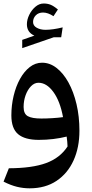

<svg xmlns="http://www.w3.org/2000/svg" viewBox="-20 -779 519 1080"><path d="M146.5 280.3Q110.4 280.3 75.4 271.7Q40.5 263.2 0 242.7L29.8 167.5Q161.1 167 239.5 138.2Q317.9 109.4 359.9 44.9Q359.4 30.3 358.2 17.3Q356.9 4.4 355 -10.7Q320.3 -2 280.3 2.9Q240.2 7.8 198.2 7.8Q120.1 7.8 82 -24.2Q43.9 -56.2 43.9 -129.9Q43.9 -186.5 56.6 -239.7Q69.3 -293 92.5 -335Q115.7 -377 147.2 -401.6Q178.7 -426.3 216.8 -426.3Q260.3 -426.3 298.3 -396.7Q336.4 -367.2 365.2 -314.9Q394 -262.7 410.4 -193.1Q426.8 -123.5 426.8 -43.5Q426.8 50.3 393.8 123.3Q360.8 196.3 298.1 238.3Q235.4 280.3 146.5 280.3ZM334.5 -120.1Q317.9 -210.4 280 -262Q242.2 -313.5 196.3 -313.5Q173.3 -313.5 154.3 -293.9Q135.3 -274.4 124 -243.4Q112.8 -212.4 112.8 -177.2Q112.8 -138.7 136.5 -125.5Q160.2 -112.3 212.4 -112.3Q241.2 -112.3 273.7 -114.3Q306.2 -116.2 334.5 -120.1ZM166 -655.3Q166 -634.3 186.8 -622.8Q207.5 -611.3 235.8 -611.3Q276.4 -611.3 332.5 -625L324.2 -569.3H282.2L105 -508.3V-554.7L173.3 -578.6Q131.3 -597.2 131.3 -642.6Q131.3 -668.5 144.5 -695.6Q157.7 -722.7 179.2 -741Q200.7 -759.3 225.6 -759.3Q247.1 -759.3 264.4 -752.4Q281.7 -745.6 305.7 -725.6L280.8 -688Q249.5 -708.5 222.2 -708.5Q196.8 -708.5 181.4 -692.9Q166 -677.2 166 -655.3Z"/></svg>

Font: Pinar DS1 SemiBold
Style: Regular
Weight: 600
Designer: Amin Abedi
Version: Version 3.000